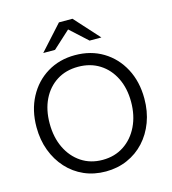

<svg xmlns="http://www.w3.org/2000/svg" viewBox="-135 -1060 1057 1180"><g transform="rotate(-15 393.0 -470.0)"><path d="M393 10Q318 10 255.5 -17.5Q193 -45 147 -95.5Q101 -146 75.5 -214Q50 -282 50 -363Q50 -470 94 -553Q138 -636 215.5 -683Q293 -730 392 -730Q493 -730 570.5 -683Q648 -636 692 -553Q736 -470 736 -362Q736 -281 710.5 -213Q685 -145 639 -95Q593 -45 530 -17.5Q467 10 393 10ZM392 -64Q469 -64 527.5 -102.5Q586 -141 619 -209Q652 -277 652 -364Q652 -450 619.5 -516Q587 -582 528.5 -619Q470 -656 392 -656Q314 -656 256 -619Q198 -582 166 -516.5Q134 -451 134 -364Q134 -276 166.5 -208.5Q199 -141 257 -102.5Q315 -64 392 -64ZM208 -793 350 -950H436L578 -793H503L353 -930H433L283 -793Z"/></g></svg>

Font: Instrument Sans
Style: Regular
Weight: 400
Designer: Rodrigo Fuenzalida
Foundry: fragTYPE
Version: Version 1.000;gftools[0.9.28]